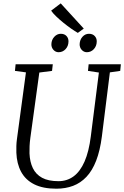

<svg xmlns="http://www.w3.org/2000/svg" viewBox="-20 -1132 752 1162"><path d="M645 -694 596.5 -306Q585.5 -220 562 -159.5Q538.5 -99 503.2 -61.8Q468 -24.5 422.2 -7.2Q376.5 10 321 10Q240 10 187.2 -16.5Q134.5 -43 108 -92Q81.5 -141 79 -208Q78.5 -227 79 -247.8Q79.5 -268.5 82.5 -290L137 -694L70.5 -703L74.5 -743H299.5L295 -703L218 -693L163.5 -296.5Q160 -270 159 -247.5Q158 -225 158.5 -204Q160.5 -152.5 178.8 -114.5Q197 -76.5 234.8 -56Q272.5 -35.5 333.5 -35.5Q386 -35.5 425.8 -65Q465.5 -94.5 491.8 -154.5Q518 -214.5 529.5 -306L578.5 -693L512.5 -703L516.5 -743H711.5L707.5 -703ZM334.5 -816Q316.5 -816 303.5 -830.2Q290.5 -844.5 291 -865Q292 -891.5 308.8 -909.5Q325.5 -927.5 348 -927.5Q370 -927.5 382.5 -914Q395 -900.5 394.5 -880.5Q394 -853 376.8 -834.5Q359.5 -816 334.5 -816ZM505.5 -816Q487.5 -816 474.5 -830.2Q461.5 -844.5 462 -865Q463 -891.5 479.2 -909.5Q495.5 -927.5 518.5 -927.5Q540.5 -927.5 553.2 -914Q566 -900.5 565.5 -880.5Q565 -853 547.8 -834.5Q530.5 -816 505.5 -816ZM451 -933Q433.5 -943 410.2 -959.2Q387 -975.5 363.2 -994.8Q339.5 -1014 319.8 -1033Q300 -1052 289.5 -1067.5L347.5 -1111.5L487 -959Z"/></svg>

Font: Merriweather Light
Style: Italic
Weight: 300
Italic angle: -7.8°
Designer: Eben Sorkin
Foundry: Eben Sorkin
Version: Version 2.101